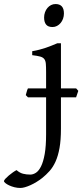

<svg xmlns="http://www.w3.org/2000/svg" viewBox="-127 -682 406 946"><path d="M188 -615.7Q188 -602.1 183.6 -589.8Q179.2 -577.6 171.6 -568.6Q164.1 -559.6 153.8 -554.2Q143.6 -548.8 131.8 -548.8Q109.9 -548.8 100.1 -561Q90.3 -573.2 90.3 -595.7Q90.3 -609.4 94.7 -621.6Q99.1 -633.8 106.7 -642.8Q114.3 -651.9 124.5 -657Q134.8 -662.1 146.5 -662.1Q188 -662.1 188 -615.7ZM248 -202.6H173.3V-48.3Q173.3 7.8 166.3 47.1Q159.2 86.4 146.7 114Q134.3 141.6 117.2 160.6Q100.1 179.7 80.6 195.3Q67.4 205.6 52.7 214.6Q38.1 223.6 23.4 230.2Q8.8 236.8 -4.2 240.5Q-17.1 244.1 -26.4 244.1Q-41.5 244.1 -55.9 240.5Q-70.3 236.8 -81.8 231.4Q-93.3 226.1 -100.3 220.2Q-107.4 214.4 -107.4 210.4Q-107.4 206.1 -100.3 198.5Q-93.3 190.9 -83.5 182.6Q-73.7 174.3 -63.2 167Q-52.7 159.7 -45.4 156.2Q-29.8 169.9 -13.2 174.1Q3.4 178.2 22 178.2Q36.1 178.2 50 169.2Q64 160.2 75.2 137.7Q86.4 115.2 93.3 76.7Q100.1 38.1 100.1 -21V-202.6H10.7L0 -213.4Q2.4 -221.2 4.6 -230Q6.8 -238.8 10.7 -246.6H100.1V-327.1Q100.1 -352.1 98.9 -367.2Q97.7 -382.3 91.3 -390.9Q85 -399.4 71 -403.3Q57.1 -407.2 31.7 -410.2V-429.7Q52.2 -433.1 68.1 -437.5Q84 -441.9 98.4 -446.5Q112.8 -451.2 126.2 -456.8Q139.6 -462.4 155.3 -468.8H173.3V-246.6H248L258.8 -234.4Z"/></svg>

Font: Gentium Unicode
Style: Regular
Weight: 400
Version: Version 1.009